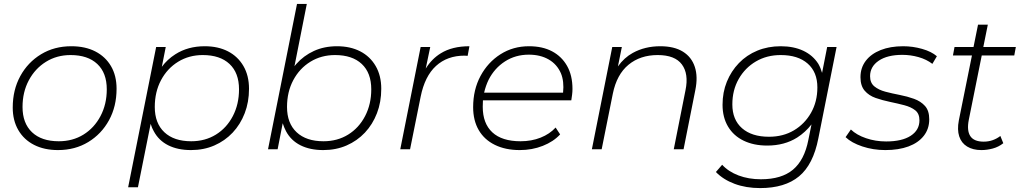

<svg xmlns="http://www.w3.org/2000/svg" viewBox="-20 -762 5220 980"><path d="M276 4Q206 4 154 -22.5Q102 -49 73.5 -98Q45 -147 45 -213Q45 -303 83.5 -373.5Q122 -444 189.5 -485Q257 -526 344 -526Q415 -526 466.5 -499.5Q518 -473 546.5 -424.5Q575 -376 575 -309Q575 -219 536.5 -148.5Q498 -78 430.5 -37Q363 4 276 4ZM280 -41Q351 -41 406 -75Q461 -109 493 -169.5Q525 -230 525 -306Q525 -390 476.5 -435.5Q428 -481 340 -481Q270 -481 214.5 -446.5Q159 -412 127 -352Q95 -292 95 -216Q95 -133 143.5 -87Q192 -41 280 -41Z M955 4Q887 4 838.5 -20.5Q790 -45 765 -92Q755 -109 749 -130L684 194H634L777 -522H826L806 -421Q834 -459 875 -485Q939 -526 1025 -526Q1093 -526 1143.5 -500Q1194 -474 1222.5 -425Q1251 -376 1251 -309Q1251 -241 1229 -184Q1207 -127 1167.5 -85Q1128 -43 1074 -19.5Q1020 4 955 4ZM956 -41Q1027 -41 1082 -75Q1137 -109 1168.5 -169.5Q1200 -230 1200 -306Q1200 -390 1151.5 -435.5Q1103 -481 1015 -481Q945 -481 889.5 -447Q834 -413 802 -353Q770 -293 770 -216Q770 -133 819 -87Q868 -41 956 -41Z M1348 0 1496 -742H1546L1483 -424Q1487 -430 1492 -435Q1530 -478 1582.5 -502Q1635 -526 1700 -526Q1768 -526 1818.5 -500Q1869 -474 1897.5 -425Q1926 -376 1926 -309Q1926 -241 1904 -184Q1882 -127 1842.5 -85Q1803 -43 1749 -19.5Q1695 4 1630 4Q1562 4 1513.5 -20.5Q1465 -45 1440 -92Q1430 -111 1423 -133L1397 0ZM1631 -41Q1702 -41 1757 -75Q1812 -109 1843.5 -169.5Q1875 -230 1875 -306Q1875 -390 1826.5 -435.5Q1778 -481 1690 -481Q1620 -481 1564.5 -447Q1509 -413 1477 -353Q1445 -293 1445 -216Q1445 -133 1494 -87Q1543 -41 1631 -41Z M2023 0 2127 -522H2176L2153 -412Q2184 -462 2230 -490Q2288 -526 2376 -526L2367 -477Q2363 -477 2359 -477.5Q2355 -478 2351 -478Q2263 -478 2205.5 -425.5Q2148 -373 2127 -268L2073 0Z M2633 4Q2560 4 2506 -22.5Q2452 -49 2423.5 -98Q2395 -147 2395 -215Q2395 -304 2432.5 -374Q2470 -444 2534.5 -485Q2599 -526 2680 -526Q2749 -526 2798 -500Q2847 -474 2874.5 -425.5Q2902 -377 2902 -308Q2902 -293 2900 -278Q2898 -263 2896 -250H2445Q2444 -234 2444 -217Q2444 -132 2493 -86.5Q2542 -41 2637 -41Q2693 -41 2739.5 -59.5Q2786 -78 2816 -111L2839 -76Q2805 -39 2750.5 -17.5Q2696 4 2633 4ZM2451 -289H2854Q2860 -347 2843 -388Q2823 -434 2780.5 -458.5Q2738 -483 2679 -483Q2611 -483 2557.5 -448.5Q2504 -414 2474 -355Q2459 -324 2451 -289Z M3350 -526Q3421 -526 3465.5 -498.5Q3510 -471 3526.5 -420.5Q3543 -370 3529 -302L3469 0H3419L3479 -302Q3496 -385 3460.5 -433Q3425 -481 3337 -481Q3248 -481 3188 -431.5Q3128 -382 3108 -284L3051 0H3001L3105 -522H3154L3134 -423Q3166 -468 3210 -492Q3272 -526 3350 -526Z M3860 198Q3788 198 3730 176.5Q3672 155 3634 116L3666 79Q3698 114 3749.5 133.5Q3801 153 3864 153Q3969 153 4027.5 104Q4086 55 4106 -48L4122 -127Q4091 -87 4049 -60Q3984 -19 3896 -19Q3827 -19 3775.5 -44Q3724 -69 3696 -116Q3668 -163 3668 -227Q3668 -291 3690 -345Q3712 -399 3751.5 -440Q3791 -481 3845.5 -503.5Q3900 -526 3965 -526Q4031 -526 4080 -503Q4129 -480 4157 -436Q4169 -415 4176 -390L4202 -522H4250L4157 -56Q4131 78 4058.5 138Q3986 198 3860 198ZM3905 -64Q3977 -64 4032 -96.5Q4087 -129 4119.5 -186Q4152 -243 4152 -316Q4152 -394 4102.5 -437.5Q4053 -481 3965 -481Q3894 -481 3838.5 -448.5Q3783 -416 3750.5 -359Q3718 -302 3718 -229Q3718 -151 3767.5 -107.5Q3817 -64 3905 -64Z M4499 4Q4437 4 4381.5 -14.5Q4326 -33 4296 -62L4323 -101Q4352 -73 4400.5 -56.5Q4449 -40 4503 -40Q4584 -40 4628.5 -69Q4673 -98 4673 -148Q4673 -182 4651.5 -199Q4630 -216 4595.5 -225Q4561 -234 4522.5 -242Q4484 -250 4449.5 -262Q4415 -274 4393.5 -299Q4372 -324 4372 -368Q4372 -416 4399 -451.5Q4426 -487 4475 -506.5Q4524 -526 4590 -526Q4639 -526 4686.5 -512.5Q4734 -499 4762 -475L4739 -436Q4709 -459 4668.5 -470.5Q4628 -482 4586 -482Q4509 -482 4465 -452Q4421 -422 4421 -373Q4421 -339 4443 -321Q4465 -303 4499 -294Q4533 -285 4572 -277.5Q4611 -270 4645.5 -257.5Q4680 -245 4701.5 -221Q4723 -197 4723 -153Q4723 -104 4695 -68.5Q4667 -33 4617 -14.5Q4567 4 4499 4Z M4989 4Q4946 4 4916.5 -14Q4887 -32 4876 -66Q4865 -100 4874 -147L4941 -479H4844L4852 -522H4949L4972 -636H5022L4999 -522H5165L5157 -479H4991L4925 -151Q4914 -96 4932.5 -67.5Q4951 -39 5001 -39Q5025 -39 5046.5 -46.5Q5068 -54 5086 -68L5101 -31Q5077 -12 5047.5 -4Q5018 4 4989 4Z"/></svg>

Font: Montserrat Thin Light
Style: Italic
Weight: 300
Italic angle: -11.3°
Version: Version 9.000